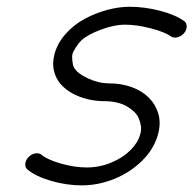

<svg xmlns="http://www.w3.org/2000/svg" viewBox="-20 -559 583 579"><path d="M144.5 -396.2Q153.3 -429.2 178.2 -457Q203.1 -484.9 235.5 -502.2Q267.8 -519.5 303.2 -529.1Q338.6 -538.6 371.1 -538.6Q416 -538.6 462.6 -526.5Q509.3 -514.4 535.4 -495.4Q543.2 -489.7 543 -478.6Q542.7 -467.5 534.4 -458.3Q526.1 -449 514.5 -446.4Q502.9 -443.8 495.1 -449.5Q476.8 -462.6 434.6 -473.6Q392.3 -484.6 356.7 -484.6Q324.7 -484.6 284.4 -469.6Q244.1 -454.6 225.1 -437Q217.8 -430.2 209 -416.5Q200.2 -402.8 198.5 -396.2Q196.8 -390.1 198.1 -376.1Q199.5 -362.1 203.1 -355.5Q212.6 -337.9 245 -322.8Q277.3 -307.6 309.3 -307.6Q345.9 -307.6 377.2 -296.3Q408.4 -284.9 428.8 -264.5Q449.2 -244.1 457.5 -215.9Q465.8 -187.7 456.5 -153.8Q444.8 -110.1 408.6 -74.3Q372.3 -38.6 324.2 -19.3Q276.1 0 226.8 0Q181.2 0 134.9 -13.3Q88.6 -26.6 63 -47.6Q55.4 -53.7 56.3 -64.8Q57.1 -75.9 65.7 -85Q74.2 -94 85.8 -96.2Q97.4 -98.4 105 -92.3Q123.5 -77.1 164.3 -65.6Q205.1 -54 241.5 -54Q280 -54 315.3 -68.6Q350.6 -83.3 373.3 -106Q396 -128.7 402.8 -153.8Q406.7 -166.3 405 -178.5Q403.3 -190.7 398.6 -201.9Q393.8 -213.1 383.9 -222.5Q374 -231.9 361.3 -239Q348.6 -246.1 331.5 -250Q314.5 -253.9 294.9 -253.9Q269 -253.9 244.3 -259.9Q219.5 -265.9 198.1 -277.5Q176.8 -289.1 162.2 -306.3Q147.7 -323.5 142.5 -346.1Q137.2 -368.7 144.5 -396.2Z"/></svg>

Font: Tecnico
Style: FinoInclinado
Weight: 400
Italic angle: -15°
Version: Version 1.3